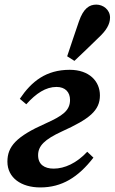

<svg xmlns="http://www.w3.org/2000/svg" viewBox="-20 -803 500 837"><path d="M155.6 14.1C249.8 14.1 320.7 -30 387.3 -115.8L360.3 -141.4C314.2 -91.9 261.6 -67.9 214 -67.9C173.3 -67.9 146.1 -86.3 146.1 -126.3C146.1 -167 174.1 -195 250.1 -230.1C369.9 -284.4 415.6 -320.9 415.6 -387.3C415.6 -447.9 370 -498.7 283.9 -498.7C180.7 -498.7 117.3 -448 66.4 -372.2L94.6 -348.4C137.3 -396.1 179.7 -424 226.4 -424C264.7 -424 285.3 -401.1 285.3 -367.3C285.3 -320.8 252.3 -297.8 179.4 -265.1C50.4 -208 12.3 -164.3 12.3 -98.3C12.3 -28 72.4 14.1 155.6 14.1ZM272.8 -557.6 304.4 -537.6C340.1 -572 376.2 -605.1 411.2 -640.2C442.2 -669.2 459.7 -696.4 459.7 -726.4C459.7 -760.9 429.5 -782.9 399.9 -782.9C370.1 -782.9 344 -767.6 323.9 -709.1C306.3 -658.9 289.9 -607.9 272.8 -557.6Z"/></svg>

Font: Source Serif 4 Variable
Style: Italic
Weight: 400
Italic angle: -12°
Designer: Frank Grießhammer
Foundry: Adobe Systems Incorporated
Version: Version 4.004;hotconv 1.0.116;makeotfexe 2.5.65601